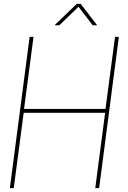

<svg xmlns="http://www.w3.org/2000/svg" viewBox="-20 -970 660 990"><path d="M573.2 -779.8H592.8L491.2 0H471.2L522 -388.2H102.1L50.8 0H30.8L132.8 -779.8H152.8L104 -408.2H523.9ZM286.1 -839.8H261.2L376 -950.2H396L481 -839.8H458L384.8 -935.1Z"/></svg>

Font: Cooper Hewitt
Style: Thin Italic
Weight: 702
Designer: Village Type and Design LLC
Foundry: Cooper Hewitt Smithsonian Design Museum
Version: 1.000